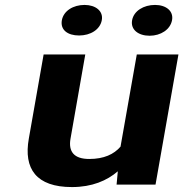

<svg xmlns="http://www.w3.org/2000/svg" viewBox="-20 -749 744 779"><path d="M342 -104C280 -104 257 -134 266 -186L326 -528H157L97 -187C75 -64 127 10 272 10C353 10 414 -16 458 -54L453 0H611L704 -528H535L469 -154C442 -123 402 -104 342 -104ZM301 -605C347 -605 386 -629 393 -667C400 -704 368 -729 323 -729C277 -729 238 -705 231 -667C224 -628 254 -605 301 -605ZM587 -604C632 -604 671 -629 678 -667C685 -704 654 -729 609 -729C563 -729 523 -705 516 -667C509 -629 541 -604 587 -604Z"/></svg>

Font: Asimov
Style: XWidIt
Weight: 500
Designer: Google
Version: Version 2.000980; 2014